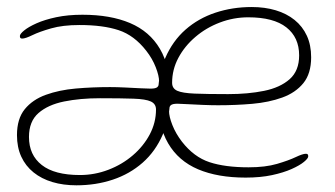

<svg xmlns="http://www.w3.org/2000/svg" viewBox="-20 -544 978 560"><path d="M220.5 -501Q302 -501 359.2 -476.8Q416.5 -452.5 446.5 -401.5Q476.5 -350.5 476.5 -269Q476.5 -202 455 -152.2Q433.5 -102.5 396 -69.5Q358.5 -36.5 309 -20Q259.5 -3.5 203 -3.5Q164.5 -3.5 132.8 -13Q101 -22.5 77.8 -41.2Q54.5 -60 42 -87.2Q29.5 -114.5 29.5 -150Q29.5 -197.5 52.2 -225.5Q75 -253.5 113.8 -267.5Q152.5 -281.5 201 -285.8Q249.5 -290 301 -290Q320 -290 344.8 -288.8Q369.5 -287.5 390.5 -286.5Q411.5 -285.5 419.5 -285.5Q434 -285.5 439 -290Q444 -294.5 444 -306.5Q444 -323 434.2 -348Q424.5 -373 406.5 -396Q371.5 -441 326 -456Q280.5 -471 212 -471Q163 -471 129 -461.2Q95 -451.5 74.5 -441.5Q54 -431.5 45 -431.5Q41 -431.5 39.5 -433.2Q38 -435 38 -439Q38 -445 50.5 -455.2Q63 -465.5 86.5 -476Q110 -486.5 144 -493.8Q178 -501 220.5 -501ZM271.5 -257.5Q214 -257.5 167 -248Q120 -238.5 92.2 -214.2Q64.5 -190 64.5 -144.5Q64.5 -92 101.8 -62.8Q139 -33.5 213 -33.5Q256 -33.5 296 -48.8Q336 -64 367.2 -90.8Q398.5 -117.5 416.8 -152Q435 -186.5 435 -224.5Q435 -241 420 -248Q405 -255 369.5 -256.2Q334 -257.5 271.5 -257.5ZM696.5 -26Q615 -26 557.8 -50.2Q500.5 -74.5 470.5 -125.8Q440.5 -177 440.5 -258Q440.5 -325 462 -374.8Q483.5 -424.5 521 -457.5Q558.5 -490.5 608.2 -507Q658 -523.5 714 -523.5Q752.5 -523.5 784.2 -514Q816 -504.5 839.2 -485.8Q862.5 -467 875 -439.8Q887.5 -412.5 887.5 -377Q887.5 -329.5 864.8 -301.5Q842 -273.5 803.2 -259.5Q764.5 -245.5 716 -241.2Q667.5 -237 616 -237Q597 -237 572.2 -238Q547.5 -239 526.5 -240.2Q505.5 -241.5 497.5 -241.5Q483 -241.5 478 -237Q473 -232.5 473 -220.5Q473 -204 482.8 -179.2Q492.5 -154.5 510.5 -131Q545.5 -86 591 -71Q636.5 -56 705 -56Q754 -56 788 -66Q822 -76 842.5 -85.8Q863 -95.5 872 -95.5Q876 -95.5 877.5 -93.8Q879 -92 879 -88Q879 -82 866.5 -71.8Q854 -61.5 830.5 -51Q807 -40.5 773.2 -33.2Q739.5 -26 696.5 -26ZM645.5 -269.5Q703.5 -269.5 750.2 -279Q797 -288.5 824.8 -313Q852.5 -337.5 852.5 -382.5Q852.5 -435 815.2 -464.2Q778 -493.5 704 -493.5Q661 -493.5 621 -478.2Q581 -463 549.8 -436.2Q518.5 -409.5 500.2 -375.2Q482 -341 482 -302.5Q482 -286 497 -279.2Q512 -272.5 547.8 -271Q583.5 -269.5 645.5 -269.5Z"/></svg>

Font: Gluten Thin
Style: Regular
Weight: 100
Designer: Tyler Finck
Foundry: Etcetera Type Company
Version: Version 1.300